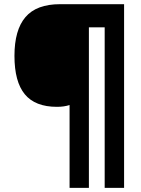

<svg xmlns="http://www.w3.org/2000/svg" viewBox="-20 -780 683 927"><path d="M579.1 127H485.4V-647.9H409.2V127H315.9V-272.9Q289.6 -264.2 254.9 -264.2Q149.9 -264.2 99.9 -324.7Q49.8 -385.3 49.8 -510.3Q49.8 -635.3 103 -697.5Q156.2 -759.8 270 -759.8H579.1Z"/></svg>

Font: Open Sans Hebrew Extra Bold
Style: Regular
Weight: 800
Foundry: Ascender Corporation, Yanek Iontef
Version: Version 2.001;PS 002.001;hotconv 1.0.70;makeotf.lib2.5.58329